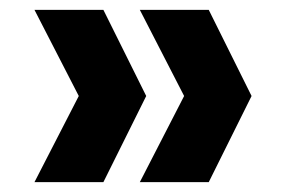

<svg xmlns="http://www.w3.org/2000/svg" viewBox="-20 -490 572 390"><path d="M190 -120H50L140 -295L50 -470H190L277 -295ZM404 -120H264L354 -295L264 -470H404L491 -295Z"/></svg>

Font: DM Sans 9pt Black
Style: Regular
Weight: 900
Version: Version 4.004;gftools[0.9.30]